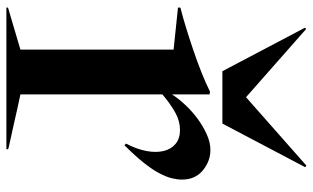

<svg xmlns="http://www.w3.org/2000/svg" viewBox="-209 -769 978 600"><g transform="rotate(90 280.0 -469.0)"><path d="M71.2 -936.2 283.8 -748.8 497.5 -937.5 502.5 -933.8 366.2 -675H202.5L66.2 -933.8ZM3.8 -5 135 -43.8V-522.5L3.8 -536.2V-543.8Q33.8 -551.2 68.1 -561.9Q102.5 -572.5 137.5 -584.4Q172.5 -596.2 205.6 -609.4Q238.8 -622.5 266.2 -636.2L275 -635V-517.5Q288.8 -538.8 308.8 -560Q328.8 -581.2 351.9 -598.1Q375 -615 400 -626.2Q425 -637.5 448.8 -637.5Q483.8 -637.5 512.5 -613.8Q541.2 -590 541.2 -548.8Q541.2 -533.8 536.9 -516.2Q532.5 -498.8 521.2 -477.5Q510 -456.2 488.8 -429.4Q467.5 -402.5 433.8 -368.8L428.8 -373.8Q446.2 -407.5 451.9 -437.5Q457.5 -467.5 451.9 -491.2Q446.2 -515 429.4 -528.8Q412.5 -542.5 386.2 -542.5Q358.8 -542.5 332.5 -528.1Q306.2 -513.8 275 -487.5V-43.8Q322.5 -33.8 360 -25Q392.5 -17.5 419.4 -11.9Q446.2 -6.2 446.2 -5V0H3.8Z"/></g></svg>

Font: Equateur
Style: Regular
Weight: 400
Designer: Ange Degheest & Eugénie Bidaut
Foundry: Velvetyne Type Foundry
Version: Version 1.000;FEAKit 1.0